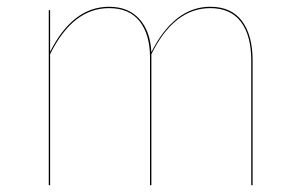

<svg xmlns="http://www.w3.org/2000/svg" viewBox="-20 -547 885 567"><path d="M726 -368V0H722V-368Q722 -442 691.5 -482.5Q661 -523 601 -523Q494 -523 427 -387V0H423V-377Q423 -445 392.5 -484Q362 -523 302 -523Q195 -523 128 -387V0H124V-517H128V-394Q195 -527 302 -527Q359 -527 391.5 -491Q424 -455 427 -393Q495 -527 601 -527Q663 -527 694.5 -485Q726 -443 726 -368Z"/></svg>

Font: FiraGO Four
Style: Regular
Weight: 100
Designer: bBox Type
Foundry: bBox Type GmbH
Version: Version 1.001